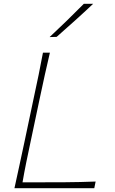

<svg xmlns="http://www.w3.org/2000/svg" viewBox="-20 -990 606 1010"><path d="M56 0Q69.5 -61 81.5 -117Q93.5 -173 107.5 -238L157 -472.5Q171.5 -539.5 183.2 -596.2Q195 -653 206 -713H242.5Q228 -653 215.8 -596.2Q203.5 -539.5 189 -472L140.5 -242.5Q128 -184.5 117.8 -134Q107.5 -83.5 98.5 -31H205Q266.5 -31 313.5 -31.2Q360.5 -31.5 400.8 -32.5Q441 -33.5 483 -35L476 0ZM241 -795Q287.5 -838.5 332.5 -882.2Q377.5 -926 421 -970H470Q423.5 -926 375.5 -882.8Q327.5 -839.5 278 -796Z"/></svg>

Font: Commissioner Flair Thin
Style: Italic
Weight: 100
Italic angle: -12°
Designer: Kostas Bartsokas
Foundry: Kostas Bartsokas
Version: Version 1.000; ttfautohint (v1.8.3)